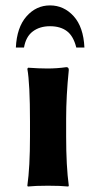

<svg xmlns="http://www.w3.org/2000/svg" viewBox="-20 -680 352 703"><path d="M89.8 -234.9Q89.8 -374 80.1 -428.2L83 -432.1Q124 -429.2 153.8 -429.2Q189 -429.2 223.1 -434.1Q231.9 -434.1 231.9 -423.8Q222.2 -328.6 222.2 -246.1V-180.2Q222.2 -71.3 231.9 0L230 2.9Q202.1 0 155.8 0Q108.9 0 82 2.9L80.1 0Q89.8 -67.9 89.8 -180.2ZM259.3 -505.9Q249 -547.9 225.1 -565.9Q201.2 -584 163.1 -584Q125.5 -584 100.1 -564.9Q74.7 -545.9 67.9 -505.9H38.1Q41.5 -579.6 76.9 -619.9Q112.3 -660.2 163.1 -660.2Q213.9 -660.2 249.8 -620.6Q285.6 -581.1 289.1 -505.9Z"/></svg>

Font: Linux Biolinum O
Style: Bold
Weight: 700
Designer: Philipp H. Poll
Foundry: Philipp H. Poll
Version: Version 1.3.2